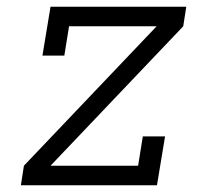

<svg xmlns="http://www.w3.org/2000/svg" viewBox="-20 -550 640 570"><path d="M42 0 51 -58 445 -472H185L171 -385H106L130 -530H533L524 -472L130 -58H390L404 -145H470L446 0Z"/></svg>

Font: Iosevka Slab LtExObl
Style: Regular
Weight: 300
Width: 7
Italic angle: -9°
Monospace: yes
Designer: Belleve Invis
Foundry: Belleve Invis
Version: Version 11.1.0; ttfautohint (v1.8.3)